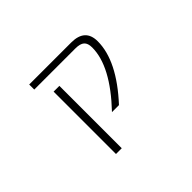

<svg xmlns="http://www.w3.org/2000/svg" viewBox="-144 -795 1288 1288"><g transform="rotate(-45 500.0 -151.5)"><path d="M635.7 -522.5Q767.6 -522.5 767.6 -402.3Q767.6 -217.8 565.4 1H499Q711.9 -222.7 711.9 -399.4Q711.9 -439.5 692.4 -457Q672.9 -474.6 627 -474.6H237.3V-522.5ZM319.3 218.8V-373H374V218.8Z"/></g></svg>

Font: Gen Shin Gothic Monospace Light
Style: Regular
Weight: 300
Designer: [Source Han Sans]
Ryoko NISHIZUKA  (kana & ideographs); Paul D. Hunt (Latin, Greek & Cyrillic); Wenlong ZHANG  (bopomofo
Version: Version 1.002.20150607